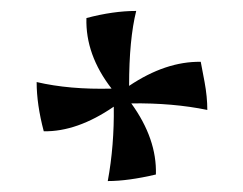

<svg xmlns="http://www.w3.org/2000/svg" viewBox="-20 -621 445 351"><path d="M188 -426Q121 -380 60 -381Q47 -430 47 -471Q107 -457 184 -459Q136 -521 138 -588Q187 -601 229 -601Q216 -549 216 -464Q283 -509 347 -508Q349 -498 354 -471Q359 -444 359 -420Q296 -433 220 -432Q267 -367 265 -302Q214 -290 177 -290Q189 -355 188 -426Z"/></svg>

Font: Mirza
Style: Regular
Weight: 400
Designer: Arabic design by Kourosh Beigpour, Latin design by Eduardo Tunni, engineering by Lasse Fister
Version: Version 1.0010g